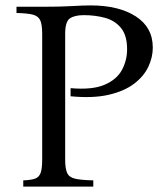

<svg xmlns="http://www.w3.org/2000/svg" viewBox="-20 -690 620 710"><path d="M66 0V-23Q93 -24 108.5 -29Q124 -34 130 -50Q136 -66 136 -100V-565Q136 -600 128.5 -615.5Q121 -631 101 -636Q81 -641 41 -642V-665H136Q204 -665 246.5 -667.5Q289 -670 315 -670Q419 -670 482 -629.5Q545 -589 545 -514Q545 -478 528.5 -443Q512 -408 476 -380.5Q440 -353 382 -339.5Q324 -326 241 -334V-364Q321 -357 366.5 -376.5Q412 -396 431 -431.5Q450 -467 450 -508Q450 -559 427.5 -586.5Q405 -614 368.5 -624Q332 -634 290 -634Q256 -634 238.5 -622Q221 -610 221 -565V-100Q221 -66 228.5 -50Q236 -34 258.5 -29Q281 -24 325 -23V0Z"/></svg>

Font: Bona Nova SC
Style: Regular
Weight: 400
Designer: Mateusz Machalski
Foundry: Capitalics
Version: Version 4.001; ttfautohint (v1.8.4.7-5d5b)